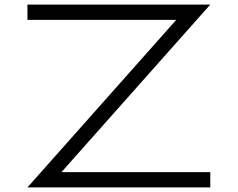

<svg xmlns="http://www.w3.org/2000/svg" viewBox="-20 -820 1040 840"><path d="M900 -800 249 -67H900V0H100L751 -733H100V-800Z"/></svg>

Font: Dune Rise
Style: Regular
Weight: 400
Version: Version 001.000